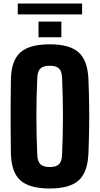

<svg xmlns="http://www.w3.org/2000/svg" viewBox="-20 -1062 567 1092"><path d="M263 10Q147 10 95.5 -36.5Q44 -83 42 -191Q41 -266 40.5 -333.5Q40 -401 40.5 -468Q41 -535 42 -610Q44 -717 95.5 -763.5Q147 -810 263 -810Q377 -810 428 -763.5Q479 -717 483 -610Q486 -535 487 -467.5Q488 -400 487 -333Q486 -266 483 -191Q479 -83 428 -36.5Q377 10 263 10ZM263 -112Q300 -112 316 -128.5Q332 -145 333 -183Q343 -401 333 -618Q332 -656 316 -672Q300 -688 263 -688Q226 -688 209.5 -672Q193 -656 192 -618Q182 -401 192 -183Q193 -145 209.5 -128.5Q226 -112 263 -112ZM199 -850V-939H329V-850ZM81 -980V-1042H447V-980Z"/></svg>

Font: Big Shoulders Text Black
Style: Regular
Weight: 900
Designer: Patric King
Foundry: XO Type Co
Version: Version 1.000; ttfautohint (v1.8.2)